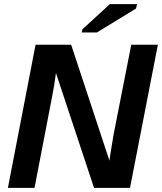

<svg xmlns="http://www.w3.org/2000/svg" viewBox="-20 -903 779 923"><path d="M605 0H432L249 -552Q241 -490 230 -436L146 0H18L151 -688H322L506 -131L512 -171L526 -256L611 -688H739ZM446 -747H373L376 -762L508 -883H639L634 -862Z"/></svg>

Font: Libra Sans
Style: Bold Italic
Weight: 700
Italic angle: -12°
Foundry: Context Ltd
Version: Version 1.002